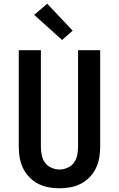

<svg xmlns="http://www.w3.org/2000/svg" viewBox="-20 -1005 640 1033"><path d="M300 8Q270 8 240.5 2.5Q211 -3 185 -16.5Q159 -30 138 -51.5Q117 -73 104 -100Q91 -127 86 -156.5Q81 -186 81 -215V-735H200V-215Q200 -193 204.5 -170.5Q209 -148 222 -130Q235 -112 256.5 -102.5Q278 -93 300 -93Q322 -93 343.5 -102.5Q365 -112 378 -130Q391 -148 395.5 -170.5Q400 -193 400 -215V-735H519V-215Q519 -186 514 -156.5Q509 -127 496 -100Q483 -73 462 -51.5Q441 -30 415 -16.5Q389 -3 359.5 2.5Q330 8 300 8ZM314 -790 164 -925 234 -985 371 -840Z"/></svg>

Font: R Plex Mono
Style: Bold
Weight: 700
Monospace: yes
Designer: Belleve Invis
Foundry: Belleve Invis
Version: Version 31.8.0